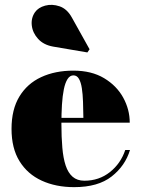

<svg xmlns="http://www.w3.org/2000/svg" viewBox="-20 -761 582 791"><path d="M285.5 10Q210 10 151.8 -16.8Q93.5 -43.5 60.5 -96.8Q27.5 -150 27.5 -230Q27.5 -310 59.8 -363.2Q92 -416.5 149.5 -443.2Q207 -470 282.5 -470Q357 -470 408.8 -439Q460.5 -408 487.5 -359Q514.5 -310 514.5 -255.5H94V-275.5H323.5Q323 -310 322 -341.5Q321 -373 317.2 -397.5Q313.5 -422 305.2 -436.2Q297 -450.5 282.5 -450.5Q268 -450.5 258.2 -435.2Q248.5 -420 243 -393Q237.5 -366 235.2 -329.5Q233 -293 233 -250Q233 -196 236.8 -152.8Q240.5 -109.5 250.5 -79.2Q260.5 -49 279.2 -32.8Q298 -16.5 327.5 -16.5Q388 -16.5 432.8 -52Q477.5 -87.5 496 -143H515.5Q496 -78 440 -34Q384 10 285.5 10ZM340 -545 199 -569Q159.5 -576 137 -600.8Q114.5 -625.5 111 -656Q107.5 -686.5 124 -710.5Q137.5 -730 166 -737.8Q194.5 -745.5 225.5 -735Q256.5 -724.5 276.5 -688L349 -558Z"/></svg>

Font: Bodoni Moda Black
Style: Regular
Weight: 900
Version: Version 2.005